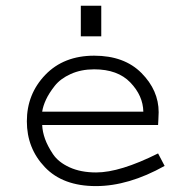

<svg xmlns="http://www.w3.org/2000/svg" viewBox="-20 -626 626 660"><path d="M523.4 -98.6 545.9 -55.7Q421.9 13.7 309.6 13.7Q196.3 13.7 134.3 -51.3Q72.3 -116.2 72.3 -209Q72.3 -302.7 135.7 -368.7Q199.2 -434.6 303.7 -434.6Q407.2 -434.6 466.3 -375Q525.4 -315.4 525.4 -240.2Q525.4 -231.4 524.4 -214.8Q523.4 -198.2 523.4 -196.3H125Q126 -172.9 134.8 -148.4Q143.6 -124 162.1 -96.2Q180.7 -68.4 219.2 -50.8Q257.8 -33.2 310.5 -33.2Q392.6 -33.2 523.4 -98.6ZM125 -242.2H472.7Q471.7 -296.9 428.2 -342.3Q384.8 -387.7 303.7 -387.7Q258.8 -387.7 223.1 -371.6Q187.5 -355.5 168 -330.6Q148.4 -305.7 138.2 -283.7Q127.9 -261.7 125 -242.2ZM257.8 -501V-606.4H328.1V-501Z"/></svg>

Font: Thabit
Style: Regular
Weight: 500
Designer: Regenerated by Nadim Shaikli
Foundry: MAK Alagha
Version: 0.01